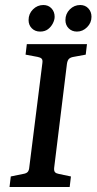

<svg xmlns="http://www.w3.org/2000/svg" viewBox="-20 -746 385 766"><path d="M18 0 23 -42 72 -52Q85 -54 90.5 -60Q96 -66 97 -80L149 -494Q151 -507 146 -512Q141 -517 130 -519L82 -528L87 -570H327L322 -528L273 -519Q261 -517 255 -511Q249 -505 247 -491L196 -76Q195 -64 199.5 -59Q204 -54 215 -52L263 -42L258 0ZM287 -620Q267 -620 254 -633Q241 -646 241 -666Q241 -691 258.5 -708.5Q276 -726 300 -726Q320 -726 332.5 -712.5Q345 -699 345 -679Q345 -655 327.5 -637.5Q310 -620 287 -620ZM140 -620Q120 -620 107 -633Q94 -646 94 -666Q94 -691 111.5 -708.5Q129 -726 153 -726Q173 -726 185.5 -712.5Q198 -699 198 -679Q198 -667 191 -653Q184 -639 171.5 -629.5Q159 -620 140 -620Z"/></svg>

Font: Rasa Medium
Style: Italic
Weight: 500
Italic angle: -7.10001°
Designer: Anna Giedrys (Yrsa+Rasa design), David Brezina (Yrsa art-direction, Rasa art-direction, design)
Foundry: Rosetta Type Foundry
Version: Version 2.004